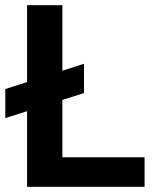

<svg xmlns="http://www.w3.org/2000/svg" viewBox="-34 -720 604 740"><path d="M70.3 -700H206.4V-114H523.2V0H70.3ZM-13.6 -376.8 289.7 -474.3V-361.3L-13.6 -264.8Z"/></svg>

Font: AF Albert Sans Medium
Style: Regular
Weight: 500
Designer: Andreas Rasmussen
Foundry: a.Foundry
Version: Version 1.300;Glyphs 3.2 (3231)